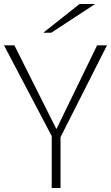

<svg xmlns="http://www.w3.org/2000/svg" viewBox="-20 -937 553 957"><path d="M261.2 -293.5 463.9 -710.9H513.2L281.7 -253.4V0H237.8V-258.8L0 -710.9H51.8ZM376.5 -917H454.1L235.4 -773.9H195.8Z"/></svg>

Font: Ufes Sans Thin
Style: Regular
Weight: 100
Designer: Ricardo Esteves & Thais Bronze
Foundry: ProDesignUfes - Ricardo Esteves, Thais Bronze (This is a derivative work, based on Roboto family, by Christian Robertson
Version: Version 2.0